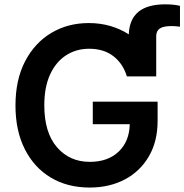

<svg xmlns="http://www.w3.org/2000/svg" viewBox="-20 -842 837 872"><path d="M387.2 9.8Q286.6 9.8 210.9 -35.4Q135.3 -80.6 92.8 -164.3Q50.3 -248 50.3 -362.8Q50.3 -480 94 -563.7Q137.7 -647.5 212.9 -692.4Q288.1 -737.3 383.3 -737.3Q435.1 -737.3 481.2 -723.9Q527.3 -710.4 564.9 -686Q569.8 -822.3 730 -822.3Q770.5 -822.3 797.4 -815.4V-720.7Q776.4 -723.6 758.8 -723.6Q722.2 -723.6 705.8 -712.6Q689.5 -701.7 689.5 -677.7V-495.1H556.2Q538.6 -553.2 494.9 -586.9Q451.2 -620.6 384.8 -620.6Q326.2 -620.6 280 -590.8Q233.9 -561 207.5 -503.7Q181.2 -446.3 181.2 -363.8Q181.2 -240.2 238.5 -173.6Q295.9 -106.9 387.7 -106.9Q469.7 -106.9 518.6 -153.1Q567.4 -199.2 569.3 -277.8H401.4V-380.4H695.8V-293Q695.8 -199.7 656 -131.6Q616.2 -63.5 546.6 -26.9Q477.1 9.8 387.2 9.8Z"/></svg>

Font: Inter SemiBold
Style: Regular
Weight: 600
Designer: Rasmus Andersson
Foundry: rsms
Version: Version 4.001;git-9221beed3